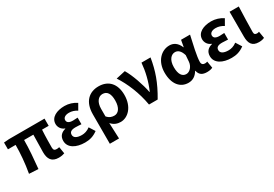

<svg xmlns="http://www.w3.org/2000/svg" viewBox="41 -1528 3832 2683"><g transform="rotate(-30 1957.0 -186.5)"><path d="M580.2 13.8C620.4 13.8 654.1 5.9 674.8 -2.2L656.9 -111C639.3 -107.8 624.8 -105.8 615 -105.8C581.5 -105.8 564 -118.1 564 -157.7C564 -191.2 564.4 -337 571.4 -443.6H678.5V-559.8H104.1L21.2 -553.2V-443.6H145.1C145.1 -312.1 132.4 -152.4 105 0L252.7 8.2C267.7 -141.1 281.8 -302.8 281.8 -443.6H431.1C429.9 -341.7 425.7 -204.5 425.7 -163.7C425.7 -55.3 465.7 13.8 580.2 13.8Z M1003.9 13.8C1076.6 13.8 1139.1 -0.8 1210 -52.9L1151 -146.4C1106 -111.1 1058.1 -99.6 1018.8 -99.6C938.2 -99.6 893.3 -126.3 893.3 -172.6C893.3 -218.6 924.7 -238.4 992.1 -238.4C1021.7 -238.4 1053.4 -236 1086 -234V-340.5C1059.8 -338.5 1032.7 -336.9 1009.6 -336.9C947.5 -336.9 917.4 -358.2 917.4 -396C917.4 -436.6 957.4 -460.2 1014.1 -460.2C1059 -460.2 1103 -446.4 1142 -420L1196.6 -515.1C1142 -551.9 1073.9 -573.5 1006.8 -573.5C883.4 -573.5 773.5 -524.4 773.5 -415.9C773.5 -368.7 802.2 -316.5 859.5 -296.8V-291.8C793.7 -275.3 749.2 -234.8 749.2 -158.2C749.2 -46.3 861.3 13.8 1003.9 13.8Z M1293.3 201.1H1441.6C1438.5 113.8 1435.3 36.5 1431 -53.9C1473.7 -2.8 1528.4 13.8 1579.6 13.8C1697.4 13.8 1811.2 -96.7 1811.2 -288.9C1811.2 -467.5 1716.2 -573.5 1555.5 -573.5C1407 -573.5 1293.3 -479.3 1293.3 -272.9ZM1547.3 -107.4C1509 -107.4 1471 -116.1 1431.4 -160.6V-282.8C1431.4 -390.5 1483.3 -453.2 1549.6 -453.2C1625.7 -453.2 1661.1 -394.1 1661.1 -286.6C1661.1 -165.3 1609.4 -107.4 1547.3 -107.4Z M2041.3 0H2181.1C2302 -204 2356.2 -362.2 2389 -559.8H2242.8C2231.7 -424.9 2197.1 -280.2 2139.5 -149.3H2134.5C2110.2 -277.3 2045.7 -466.6 1981.5 -573.5L1831.5 -540C1923.4 -401.8 2006.2 -206.6 2041.3 0Z M2673.9 13.8C2741.5 13.8 2794.7 -18.9 2834 -84.8H2838.5C2852.4 -14.2 2898.6 13.8 2973.5 13.8C3015.2 13.8 3045 5.4 3063.8 -4.2L3045.7 -113C3033.3 -108.2 3019.9 -105.8 3008.5 -105.8C2977.1 -105.8 2953.9 -120.4 2953.9 -159.3C2953.9 -248.1 2996.7 -425.7 3026.5 -559.8H2881.5L2862.3 -452.4H2858C2823.4 -538.9 2763.9 -573.5 2699.1 -573.5C2569.5 -573.5 2452.2 -462.9 2452.2 -275.5C2452.2 -92.7 2540.4 13.8 2673.9 13.8ZM2708.1 -107.4C2642.8 -107.4 2602.5 -162.3 2602.5 -277.1C2602.5 -398.4 2660.7 -453.2 2720 -453.2C2767.5 -453.2 2806.4 -421.8 2831 -341.3L2823.6 -242.3C2818.7 -167.4 2763.9 -107.4 2708.1 -107.4Z M3369.9 13.8C3442.6 13.8 3505.1 -0.8 3576 -52.9L3517 -146.4C3472 -111.1 3424.1 -99.6 3384.8 -99.6C3304.2 -99.6 3259.3 -126.3 3259.3 -172.6C3259.3 -218.6 3290.7 -238.4 3358.1 -238.4C3387.7 -238.4 3419.4 -236 3452 -234V-340.5C3425.8 -338.5 3398.7 -336.9 3375.6 -336.9C3313.5 -336.9 3283.4 -358.2 3283.4 -396C3283.4 -436.6 3323.4 -460.2 3380.1 -460.2C3425 -460.2 3469 -446.4 3508 -420L3562.6 -515.1C3508 -551.9 3439.9 -573.5 3372.8 -573.5C3249.4 -573.5 3139.5 -524.4 3139.5 -415.9C3139.5 -368.7 3168.2 -316.5 3225.5 -296.8V-291.8C3159.7 -275.3 3115.2 -234.8 3115.2 -158.2C3115.2 -46.3 3227.3 13.8 3369.9 13.8Z M3809.5 13.8C3852.5 13.8 3877.2 5.9 3898.9 -3.8L3880.9 -112.6C3869.5 -107.8 3856 -105.8 3846.8 -105.8C3817.3 -105.8 3801.8 -117.2 3801.8 -152.6C3801.8 -257.6 3808.5 -423.4 3812.6 -559.8H3664.3V-158.8C3664.3 -53.7 3698.2 13.8 3809.5 13.8Z"/></g></svg>

Font: Source Han Sans JP VF
Style: Regular
Weight: 250
Designer: Ryoko NISHIZUKA 西塚涼子 (kana, bopomofo & ideographs); Paul D. Hunt (Latin, Greek & Cyrillic); Sandoll Communications 산돌커뮤니
Foundry: Adobe
Version: Version 2.004;hotconv 1.0.118;makeotfexe 2.5.65603